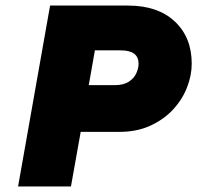

<svg xmlns="http://www.w3.org/2000/svg" viewBox="-20 -670 709 690"><path d="M408 -196H270L235 0H45L160 -650H440Q547 -650 608 -593Q669 -536 669 -441Q669 -399 652 -355.5Q635 -312 601.5 -276Q568 -240 519.5 -218Q471 -196 408 -196ZM414 -489H321L299 -364H392Q424 -364 443 -376.5Q462 -389 470 -407Q478 -425 478 -441Q478 -489 414 -489Z"/></svg>

Font: Overused Grotesk Black
Style: Italic
Weight: 900
Italic angle: -10°
Version: Version 0.003